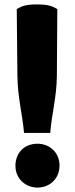

<svg xmlns="http://www.w3.org/2000/svg" viewBox="-20 -837 340 871"><path d="M240 -796 238 -492C237 -396 214 -317 208 -234H89C82 -318 60 -395 59 -492L56 -796C74 -805 87 -817 148 -817C209 -817 222 -805 240 -796ZM250 -86C250 -25 204 14 150 14C97 14 50 -25 50 -85C50 -143 90 -185 150 -185C204 -185 250 -146 250 -86Z"/></svg>

Font: Repo Black
Style: Regular
Weight: 900
Designer: Stefan Peev
Foundry: Context Ltd
Version: Version 1.502